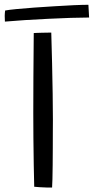

<svg xmlns="http://www.w3.org/2000/svg" viewBox="-46 -800 401 822"><path d="M177 3Q168.5 3 154 2.8Q139.5 2.5 124.8 1.5Q110 0.5 100.5 -0.5Q99.5 -38.5 98.5 -93.8Q97.5 -149 97 -208.2Q96.5 -267.5 96.5 -316Q96.5 -384 97 -471.5Q97.5 -559 98.5 -658.5Q103 -659 112.2 -659.2Q121.5 -659.5 132.8 -659.8Q144 -660 154.8 -660.2Q165.5 -660.5 173.5 -660.5Q175.5 -596.5 177 -529Q178.5 -461.5 179.5 -399Q180.5 -336.5 180.5 -287Q180.5 -266 180.2 -233.2Q180 -200.5 180 -163.8Q180 -127 179.5 -92.5Q179 -58 178.5 -32.2Q178 -6.5 177 3ZM335.5 -725Q302 -725 256.5 -723.5Q211 -722 160.5 -719.5Q110 -717 61.5 -714Q13 -711 -25 -707.5Q-26 -719 -25.8 -732.2Q-25.5 -745.5 -24 -755Q-8.5 -758 24.8 -761.2Q58 -764.5 100.2 -767.5Q142.5 -770.5 187 -773.2Q231.5 -776 270 -777.8Q308.5 -779.5 332.5 -779.5Z"/></svg>

Font: Grandstander Thin Light
Style: Regular
Weight: 300
Version: Version 1.200